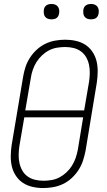

<svg xmlns="http://www.w3.org/2000/svg" viewBox="-20 -944 540 972"><path d="M199 8Q171 8 144.5 2Q118 -4 96.5 -18Q75 -32 60.5 -54Q46 -76 40 -101.5Q34 -127 34.5 -155Q35 -183 39 -210L97 -555Q101 -580 109 -604.5Q117 -629 131.5 -651.5Q146 -674 166 -692.5Q186 -711 210 -722.5Q234 -734 260 -738.5Q286 -743 310 -743Q338 -743 364.5 -737Q391 -731 412.5 -717Q434 -703 448.5 -681Q463 -659 469 -633.5Q475 -608 474.5 -580Q474 -552 470 -525L413 -180Q408 -155 400 -130.5Q392 -106 377.5 -83.5Q363 -61 343 -42.5Q323 -24 299 -12.5Q275 -1 249 3.5Q223 8 199 8ZM108 -385H406L431 -531Q434 -552 434.5 -574Q435 -596 430.5 -616.5Q426 -637 416 -654.5Q406 -672 389.5 -684Q373 -696 352.5 -701Q332 -706 310 -706Q290 -706 268.5 -702.5Q247 -699 228 -689Q209 -679 192.5 -663.5Q176 -648 164.5 -629.5Q153 -611 146 -590.5Q139 -570 136 -549ZM200 -29Q220 -29 241 -32.5Q262 -36 281 -46Q300 -56 316.5 -71.5Q333 -87 344.5 -105.5Q356 -124 363 -144.5Q370 -165 374 -186L401 -350H103L78 -204Q75 -183 74.5 -161Q74 -139 78.5 -118.5Q83 -98 93 -80.5Q103 -63 119.5 -51Q136 -39 157 -34Q178 -29 200 -29ZM441 -846Q431 -846 422.5 -849Q414 -852 408.5 -859Q403 -866 402 -875.5Q401 -885 402 -895Q403 -901 406 -907Q409 -913 415 -917Q421 -921 427.5 -922.5Q434 -924 440 -924Q450 -924 458.5 -921Q467 -918 472.5 -911Q478 -904 479.5 -894.5Q481 -885 479 -875Q478 -869 475 -863Q472 -857 466.5 -853Q461 -849 454 -847.5Q447 -846 441 -846ZM241 -846Q231 -846 222.5 -849Q214 -852 208.5 -859Q203 -866 202 -875.5Q201 -885 202 -895Q203 -901 206 -907Q209 -913 215 -917Q221 -921 227.5 -922.5Q234 -924 240 -924Q250 -924 258.5 -921Q267 -918 272.5 -911Q278 -904 279.5 -894.5Q281 -885 279 -875Q278 -869 275 -863Q272 -857 266.5 -853Q261 -849 254 -847.5Q247 -846 241 -846Z"/></svg>

Font: Iosevka Term Curly Extralight
Style: Italic
Weight: 200
Italic angle: -9°
Designer: Belleve Invis
Foundry: Belleve Invis
Version: Version 32.3.0